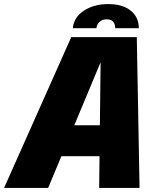

<svg xmlns="http://www.w3.org/2000/svg" viewBox="-56 -919 778 939"><path d="M-36 0 292.5 -737.5H613L626.5 0H429L436 -617H437L179.5 0ZM147 -155 179.5 -306.5H543.5L511 -155ZM300 -781Q305.5 -835 354.5 -867Q403.5 -899 473.5 -899Q543.5 -899 583.2 -867Q623 -835 623 -781H507.5Q507.5 -799 498.2 -811.8Q489 -824.5 466 -824.5Q443.5 -824.5 430.5 -812Q417.5 -799.5 415.5 -781Z"/></svg>

Font: Epilogue Black
Style: Italic
Weight: 900
Italic angle: -12°
Designer: Tyler Finck
Foundry: Etcetera Type Co
Version: Version 2.111